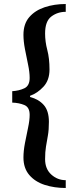

<svg xmlns="http://www.w3.org/2000/svg" viewBox="-20 -752 394 958"><path d="M308 147V186Q251 186 203 170.5Q155 155 126 121Q97 87 97 34Q97 1 104.5 -38Q112 -77 120 -114.5Q128 -152 128 -179Q128 -217 101.5 -228Q75 -239 41 -240V-297Q75 -299 101.5 -311.5Q128 -324 128 -363Q128 -392 120 -430Q112 -468 104.5 -507Q97 -546 97 -578Q97 -633 126 -666.5Q155 -700 203 -716Q251 -732 308 -732V-693Q267 -693 236 -669.5Q205 -646 205 -585Q205 -544 216 -502.5Q227 -461 227 -405Q227 -352 197 -319.5Q167 -287 130 -274V-268Q173 -257 198.5 -228Q224 -199 224 -144Q224 -104 219 -76Q214 -48 209.5 -21Q205 6 205 42Q205 91 236 119Q267 147 308 147Z"/></svg>

Font: STIX Two Text SemiBold
Style: Regular
Weight: 600
Designer: Ross Mills, John Hudson & Paul Hanslow, Tiro Typeworks Ltd; with prior portions MicroPress Inc., and Coen Hoffman.
Foundry: Tiro Typeworks Ltd
Version: Version 2.13 b171